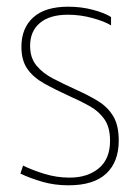

<svg xmlns="http://www.w3.org/2000/svg" viewBox="-20 -545 414 574"><path d="M185 9Q142 9 105 -2Q68 -13 41 -26L49 -50Q75 -37 112 -25.5Q149 -14 188 -14Q242 -14 275.5 -42Q309 -70 309 -124Q309 -164 292.5 -188Q276 -212 248.5 -227.5Q221 -243 189 -257Q145 -277 112 -295.5Q79 -314 61.5 -339.5Q44 -365 44 -405Q44 -461 79.5 -493Q115 -525 184 -525Q223 -525 258.5 -515.5Q294 -506 312 -494V-469Q293 -481 256.5 -491Q220 -501 183 -501Q129 -501 99.5 -476.5Q70 -452 70 -408Q70 -372 89 -349Q108 -326 139 -310Q170 -294 207 -277Q243 -261 272 -243.5Q301 -226 318 -198.5Q335 -171 335 -125Q335 -61 297.5 -26Q260 9 185 9Z"/></svg>

Font: Noto Sans Thai UI Cond Thin
Style: Regular
Weight: 100
Width: 3
Designer: Monotype Design Team
Foundry: Monotype Imaging Inc.
Version: Version 2.000